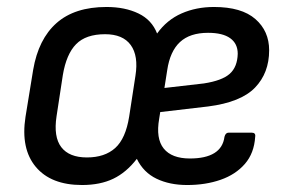

<svg xmlns="http://www.w3.org/2000/svg" viewBox="-20 -519 819 550"><path d="M215 11Q126 11 82.5 -41Q39 -93 53 -184L75 -319Q90 -407 142 -453Q194 -499 285 -499Q338 -499 376.5 -480.5Q415 -462 430 -423Q458 -462 500 -480.5Q542 -499 593 -499Q672 -499 711.5 -464.5Q751 -430 751 -375Q751 -310 710.5 -268Q670 -226 576 -214L439 -198L436 -179Q426 -122 449 -93.5Q472 -65 524 -65Q569 -65 594 -80.5Q619 -96 623 -127Q626 -139 635 -139H701Q713 -139 711 -127Q708 -80 681.5 -49.5Q655 -19 612 -4Q569 11 516 11Q466 11 428.5 -7Q391 -25 372 -64Q342 -25 304.5 -7Q267 11 215 11ZM229 -68Q280 -68 310 -95Q340 -122 350 -185L368 -302Q377 -359 354.5 -390Q332 -421 281 -421Q226 -421 198 -392.5Q170 -364 160 -304L142 -186Q133 -127 155.5 -97.5Q178 -68 229 -68ZM451 -267 564 -280Q616 -288 638 -307.5Q660 -327 661 -365Q661 -394 639.5 -409.5Q618 -425 576 -425Q524 -425 495.5 -398.5Q467 -372 459 -318Z"/></svg>

Font: Sofia Sans Semi Condensed Medium
Style: Italic
Weight: 500
Italic angle: -9°
Version: Version 4.100